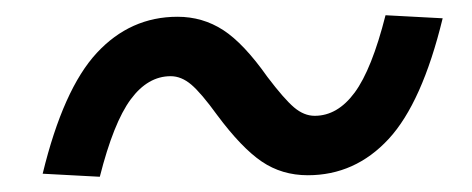

<svg xmlns="http://www.w3.org/2000/svg" viewBox="-20 -401 620 252"><path d="M36 -173Q63 -284 107 -331.5Q151 -379 213 -379Q246 -379 273 -361.5Q300 -344 331 -300Q353 -271 366 -260Q379 -249 393 -249Q423 -249 445.5 -279.5Q468 -310 486 -381L561 -377Q534 -266 490 -218.5Q446 -171 384 -171Q350 -171 323.5 -189Q297 -207 265 -250Q244 -279 231 -290Q218 -301 204 -301Q174 -301 151.5 -270.5Q129 -240 111 -169Z"/></svg>

Font: Sometype Mono Medium
Style: Italic
Weight: 500
Italic angle: -12°
Monospace: yes
Designer: Ryoichi Tsunekawa
Foundry: Dharma Type
Version: Version 1.000; ttfautohint (v1.8.3)